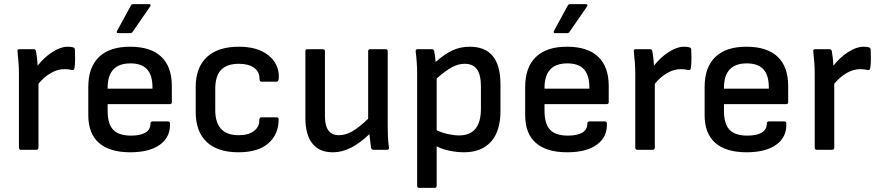

<svg xmlns="http://www.w3.org/2000/svg" viewBox="-20 -728 4266 933"><path d="M82 0Q72 0 72 -11V-369Q72 -397 70 -424Q68 -451 65 -478Q63 -489 75 -489H143Q153 -489 155 -480Q158 -464 160 -445Q162 -426 163 -409Q194 -449 234.5 -475Q275 -501 308 -501Q326 -501 335 -498Q343 -496 344 -487Q345 -465 345 -441.5Q345 -418 342 -397Q340 -385 328 -388Q314 -392 293 -392Q260 -392 227 -373Q194 -354 167 -321V-11Q167 0 156 0Z M613 12Q513 12 461 -33.5Q409 -79 409 -169V-305Q409 -401 461 -451Q513 -501 612 -501Q712 -501 763.5 -452.5Q815 -404 815 -310V-232Q815 -222 805 -222H503V-190Q503 -126 530 -97.5Q557 -69 617 -69Q662 -69 686.5 -83.5Q711 -98 711 -127Q711 -138 722 -138H796Q805 -138 806 -129Q809 -63 758 -25.5Q707 12 613 12ZM503 -297H721V-302Q721 -363 694.5 -391.5Q668 -420 614 -420Q503 -420 503 -301ZM555 -567Q544 -567 549 -578L616 -701Q619 -708 628 -708H704Q710 -708 711.5 -704.5Q713 -701 710 -697L625 -574Q621 -567 613 -567Z M1139 12Q1037 12 984 -38.5Q931 -89 931 -184V-305Q931 -400 985 -450.5Q1039 -501 1141 -501Q1232 -501 1284 -459.5Q1336 -418 1335 -353Q1335 -331 1324 -331H1251Q1241 -331 1241 -346Q1241 -380 1214 -399Q1187 -418 1141 -418Q1083 -418 1054.5 -388.5Q1026 -359 1026 -296V-193Q1026 -71 1140 -71Q1187 -71 1213.5 -91Q1240 -111 1240 -142Q1240 -158 1250 -158H1323Q1334 -158 1334 -148Q1334 -75 1284 -31.5Q1234 12 1139 12Z M1596 12Q1532 12 1498 -30.5Q1464 -73 1464 -154V-479Q1464 -489 1474 -489H1548Q1559 -489 1559 -479V-163Q1559 -71 1627 -71Q1659 -71 1691.5 -89.5Q1724 -108 1769 -151V-479Q1769 -489 1779 -489H1853Q1864 -489 1864 -479V-123Q1864 -95 1865 -66.5Q1866 -38 1870 -11Q1872 0 1859 0H1796Q1785 0 1783 -10Q1781 -26 1779 -42.5Q1777 -59 1775 -76Q1731 -34 1687 -11Q1643 12 1596 12Z M2017 185Q2007 185 2007 174V-374Q2007 -398 2005 -426.5Q2003 -455 2000 -477Q1998 -489 2010 -489H2078Q2088 -489 2090 -479Q2092 -471 2094 -455Q2096 -439 2097 -427Q2140 -465 2178.5 -483Q2217 -501 2263 -501Q2412 -501 2412 -318V-189Q2412 -91 2366 -39.5Q2320 12 2234 12Q2201 12 2164.5 4.5Q2128 -3 2102 -17V174Q2102 185 2091 185ZM2238 -418Q2207 -418 2176.5 -401.5Q2146 -385 2102 -347V-95Q2127 -83 2156.5 -76.5Q2186 -70 2211 -70Q2317 -70 2317 -200V-308Q2317 -365 2297.5 -391.5Q2278 -418 2238 -418Z M2736 12Q2636 12 2584 -33.5Q2532 -79 2532 -169V-305Q2532 -401 2584 -451Q2636 -501 2735 -501Q2835 -501 2886.5 -452.5Q2938 -404 2938 -310V-232Q2938 -222 2928 -222H2626V-190Q2626 -126 2653 -97.5Q2680 -69 2740 -69Q2785 -69 2809.5 -83.5Q2834 -98 2834 -127Q2834 -138 2845 -138H2919Q2928 -138 2929 -129Q2932 -63 2881 -25.5Q2830 12 2736 12ZM2626 -297H2844V-302Q2844 -363 2817.5 -391.5Q2791 -420 2737 -420Q2626 -420 2626 -301ZM2678 -567Q2667 -567 2672 -578L2739 -701Q2742 -708 2751 -708H2827Q2833 -708 2834.5 -704.5Q2836 -701 2833 -697L2748 -574Q2744 -567 2736 -567Z M3077 0Q3067 0 3067 -11V-369Q3067 -397 3065 -424Q3063 -451 3060 -478Q3058 -489 3070 -489H3138Q3148 -489 3150 -480Q3153 -464 3155 -445Q3157 -426 3158 -409Q3189 -449 3229.5 -475Q3270 -501 3303 -501Q3321 -501 3330 -498Q3338 -496 3339 -487Q3340 -465 3340 -441.5Q3340 -418 3337 -397Q3335 -385 3323 -388Q3309 -392 3288 -392Q3255 -392 3222 -373Q3189 -354 3162 -321V-11Q3162 0 3151 0Z M3608 12Q3508 12 3456 -33.5Q3404 -79 3404 -169V-305Q3404 -401 3456 -451Q3508 -501 3607 -501Q3707 -501 3758.5 -452.5Q3810 -404 3810 -310V-232Q3810 -222 3800 -222H3498V-190Q3498 -126 3525 -97.5Q3552 -69 3612 -69Q3657 -69 3681.5 -83.5Q3706 -98 3706 -127Q3706 -138 3717 -138H3791Q3800 -138 3801 -129Q3804 -63 3753 -25.5Q3702 12 3608 12ZM3498 -297H3716V-302Q3716 -363 3689.5 -391.5Q3663 -420 3609 -420Q3498 -420 3498 -301Z M3949 0Q3939 0 3939 -11V-369Q3939 -397 3937 -424Q3935 -451 3932 -478Q3930 -489 3942 -489H4010Q4020 -489 4022 -480Q4025 -464 4027 -445Q4029 -426 4030 -409Q4061 -449 4101.5 -475Q4142 -501 4175 -501Q4193 -501 4202 -498Q4210 -496 4211 -487Q4212 -465 4212 -441.5Q4212 -418 4209 -397Q4207 -385 4195 -388Q4181 -392 4160 -392Q4127 -392 4094 -373Q4061 -354 4034 -321V-11Q4034 0 4023 0Z"/></svg>

Font: Sofia Sans Medium
Style: Regular
Weight: 500
Designer: Botio Nikoltchev, Ani Petrova
Foundry: lettersoup
Version: Version 4.101; ttfautohint (v1.8.4.7-5d5b)